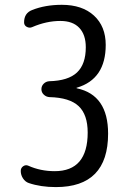

<svg xmlns="http://www.w3.org/2000/svg" viewBox="-20 -760 540 790"><path d="M98.6 -6.8Q84 -11.7 74.7 -25.9Q65.4 -40 65.4 -56.6Q65.4 -69.3 75.7 -76.2Q85.9 -83 96.7 -78.1Q146.5 -55.7 205.1 -55.7Q340.8 -55.7 340.8 -214.8Q340.8 -288.1 303.7 -323.2Q266.6 -358.4 183.6 -360.4Q169.9 -361.3 160.2 -370.6Q150.4 -379.9 150.4 -393.1Q150.4 -406.2 159.7 -415.5Q168.9 -424.8 182.6 -425.8Q260.7 -427.7 296.9 -461.9Q333 -496.1 333 -565.4Q333 -617.2 306.2 -645.5Q279.3 -673.8 228.5 -673.8Q170.9 -673.8 112.3 -648.4Q101.6 -643.6 90.3 -649.4Q79.1 -655.3 79.1 -668Q79.1 -706.1 112.3 -718.8Q166 -740.2 234.4 -740.2Q318.4 -740.2 366.7 -695.8Q415 -651.4 415 -575.2Q415 -434.6 296.9 -399.4Q294.9 -399.4 294.9 -398.4Q294.9 -396.5 296.9 -396.5Q424.8 -369.1 424.8 -210Q424.8 9.8 210 9.8Q147.5 9.8 98.6 -6.8Z"/></svg>

Font: Rounded-X Mgen+ 1mn regular
Style: Regular
Weight: 400
Designer: [Source Han Sans]
Ryoko NISHIZUKA  (kana & ideographs); Paul D. Hunt (Latin, Greek & Cyrillic); Wenlong ZHANG  (bopomofo
Version: Version 1.059.20150602